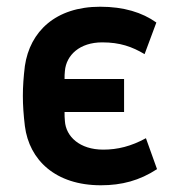

<svg xmlns="http://www.w3.org/2000/svg" viewBox="-20 -539 520 571"><path d="M280 12C342 12 395 -2 447 -36L414 -128C370 -104 330 -94 287 -94C217 -94 176 -133 173 -179C172 -188 172 -197 172 -206H349V-304H172C172 -312 172 -320 173 -328C177 -375 217 -413 284 -413C337 -413 373 -400 410 -378L445 -472C403 -502 348 -519 278 -519C145 -519 69 -445 54 -343C50 -310 48 -282 48 -254C48 -226 50 -197 54 -164C67 -63 145 12 280 12Z"/></svg>

Font: Finlandica SemiBold
Style: Regular
Weight: 600
Designer: Niklas Ekholm, Juho Hiilivirta, Jaakko Suomalainen
Foundry: Helsinki Type Studio
Version: Version 2.000;Glyphs 3.2 (3202)